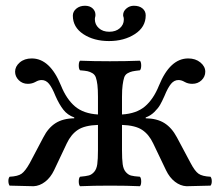

<svg xmlns="http://www.w3.org/2000/svg" viewBox="-20 -642 761 664"><path d="M318.8 -246.1V-307.1Q318.8 -332.5 316.9 -348.4Q314.9 -364.3 311.5 -374Q308.1 -383.8 299.6 -388.9Q291 -394 282.5 -395.8Q273.9 -397.5 256.8 -398.9Q252.4 -403.3 252.4 -415.5Q252.4 -427.7 256.8 -432.1Q302.7 -430.2 359.9 -430.2Q416 -430.2 463.9 -432.1Q468.3 -427.7 468.3 -415.5Q468.3 -403.3 463.9 -398.9Q446.8 -397 438.5 -395.3Q430.2 -393.6 421.4 -388.7Q412.6 -383.8 409.4 -373.8Q406.2 -363.8 404.1 -348.1Q401.9 -332.5 401.9 -307.1V-246.1Q451.7 -249 481.2 -273.9Q510.7 -298.8 529.8 -346.2Q567.9 -439.9 630.9 -439.9Q656.2 -439.9 673.1 -426Q689.9 -412.1 689.9 -394Q689.9 -377 677 -364.5Q664.1 -352.1 645 -352.1Q629.9 -352.1 618.2 -358.9Q607.4 -365.2 597.2 -365.2Q582.5 -365.2 571.5 -352.1Q560.5 -338.9 548.8 -310.1Q540.5 -291.5 533.7 -279.5Q526.9 -267.6 513.7 -254.6Q500.5 -241.7 483.9 -235.8V-232.9Q522.9 -232.4 548.6 -216.3Q574.2 -200.2 591.8 -167L639.2 -78.1Q653.8 -50.3 666.5 -41.3Q679.2 -32.2 708 -30.8Q712.4 -25.4 712.4 -15.1Q712.4 -4.9 708 0L625 2Q604 1 585.2 -13.4Q566.4 -27.8 554.2 -53.2L509.8 -146Q495.1 -177.2 471.4 -192.9Q447.8 -208.5 401.9 -210V-123Q401.9 -91.3 404.3 -74Q406.7 -56.6 415 -47.1Q423.3 -37.6 433.1 -34.9Q442.9 -32.2 463.9 -30.8Q468.3 -26.4 468.3 -14.4Q468.3 -2.4 463.9 2Q419.9 0 360.8 0Q302.7 0 256.8 2Q252.4 -2.4 252.4 -14.4Q252.4 -26.4 256.8 -30.8Q277.8 -32.7 287.6 -35.4Q297.4 -38.1 305.7 -47.6Q314 -57.1 316.4 -74.2Q318.8 -91.3 318.8 -123V-210Q272.9 -208.5 249.3 -192.9Q225.6 -177.2 210.9 -146L167 -53.2Q154.8 -27.8 136 -13.4Q117.2 1 96.2 2L13.2 0Q9.3 -5.4 9 -15.4Q8.8 -25.4 13.2 -30.8Q42 -32.2 54.7 -41.3Q67.4 -50.3 83 -78.1L129.9 -167Q146.5 -199.7 172.1 -216.1Q197.8 -232.4 236.8 -232.9V-235.8Q213.4 -244.1 199 -262.7Q184.6 -281.2 171.9 -310.1Q160.2 -339.4 149.4 -352.3Q138.7 -365.2 124 -365.2Q113.8 -365.2 103 -358.9Q90.8 -352.1 76.2 -352.1Q57.6 -352.1 44.9 -364.7Q32.2 -377.4 32.2 -394Q32.2 -412.1 48.3 -426Q64.5 -439.9 89.8 -439.9Q152.8 -439.9 190.9 -346.2Q210 -298.8 239.5 -273.9Q269 -249 318.8 -246.1ZM483.9 -588.9Q483.9 -548.3 446.5 -524.2Q409.2 -500 356.9 -500Q304.7 -500 268.3 -523.9Q231.9 -547.9 231.9 -587.9Q231.9 -602.1 243.9 -612.1Q255.9 -622.1 273.9 -622.1Q290.5 -622.1 300.3 -613Q310.1 -604 310.1 -590.8Q310.1 -585.9 309.1 -583Q308.1 -580.1 308.1 -575.2Q308.1 -557.1 321.8 -544.7Q335.4 -532.2 357.9 -532.2Q380.4 -532.2 394.3 -544.4Q408.2 -556.6 408.2 -574.2Q408.2 -580.1 407.2 -583Q405.8 -585.9 405.8 -589.8Q405.8 -603 417 -612.5Q428.2 -622.1 442.9 -622.1Q461.9 -622.1 472.9 -612.8Q483.9 -603.5 483.9 -588.9Z"/></svg>

Font: Common Serif News
Style: Regular
Weight: 450
Designer: Philipp H. Poll, Khaled Hosny
Foundry: Stefan Peev, Context Ltd.
Version: Version 1.026